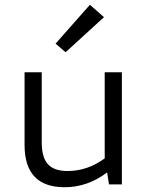

<svg xmlns="http://www.w3.org/2000/svg" viewBox="-20 -773 620 805"><path d="M251 12Q83 12 83 -165V-470H155V-176Q155 -113 181 -84.5Q207 -56 263 -56Q347 -56 419 -109V-470H491V0H437L429 -50Q347 12 251 12ZM255 -554 213 -590 357 -753 416 -701Z"/></svg>

Font: Sometype Mono
Style: Regular
Weight: 400
Monospace: yes
Designer: Ryoichi Tsunekawa
Foundry: Dharma Type
Version: Version 1.000; ttfautohint (v1.8.3)